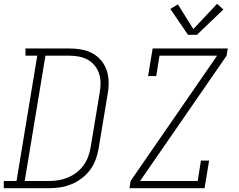

<svg xmlns="http://www.w3.org/2000/svg" viewBox="-35 -990 1255 1010"><path d="M-15 0V-38H52L161 -697H99V-735H331Q363 -735 394 -729.5Q425 -724 451.5 -709.5Q478 -695 497.5 -671.5Q517 -648 526.5 -619Q536 -590 536.5 -558Q537 -526 531 -494L484 -210Q479 -180 468.5 -151Q458 -122 439.5 -97Q421 -72 395.5 -52.5Q370 -33 341 -21Q312 -9 282 -4.5Q252 0 223 0ZM95 -38H223Q248 -38 273 -42Q298 -46 322 -56Q346 -66 367.5 -82.5Q389 -99 404.5 -120.5Q420 -142 429 -166.5Q438 -191 442 -216L489 -500Q494 -526 494 -552Q494 -578 486.5 -601.5Q479 -625 464 -644Q449 -663 428 -675Q407 -687 382 -692Q357 -697 331 -697H204ZM646 0 652 -38 1107 -697H804L787 -590H744L768 -735H1163L1157 -697L702 -38H1005L1022 -145H1065L1041 0ZM954 -807 861 -943 901 -967 982 -837 1107 -970 1140 -940 1001 -807Z"/></svg>

Font: Iosevka Etoile XLtObl
Style: Regular
Weight: 200
Italic angle: -9°
Designer: Belleve Invis
Foundry: Belleve Invis
Version: Version 15.5.2; ttfautohint (v1.8.4)